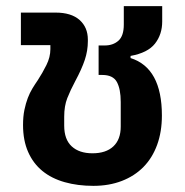

<svg xmlns="http://www.w3.org/2000/svg" viewBox="-20 -593 603 625"><path d="M284 12Q233 12 190.5 0Q148 -12 118 -36.5Q88 -61 71.5 -98.5Q55 -136 55 -186Q55 -214 59.5 -235.5Q64 -257 70.5 -274Q77 -291 85.5 -305Q94 -319 103 -332Q118 -355 131 -381Q144 -407 144 -433V-446H48V-552H161Q212 -552 239 -528Q266 -504 266 -464V-459Q266 -428 256 -398Q246 -368 225 -329Q209 -299 199 -273.5Q189 -248 189 -213V-184Q189 -139 213.5 -116.5Q238 -94 281 -94Q325 -94 349 -116.5Q373 -139 373 -181V-261Q373 -303 360.5 -326Q348 -349 313 -349H301V-445H321Q348 -445 365.5 -460.5Q383 -476 383 -513V-573H508V-523Q508 -481 484.5 -451Q461 -421 405 -411V-404Q507 -372 507 -217Q507 -164 491.5 -121.5Q476 -79 447 -49.5Q418 -20 376.5 -4Q335 12 284 12Z"/></svg>

Font: IBM Plex Sans Thai SemiBold
Style: Regular
Weight: 600
Designer: Mike Abbink, Paul van der Laan, Pieter van Rosmalen, Ben Mitchell, Mark Frömberg
Foundry: Bold Monday
Version: Version 1.1